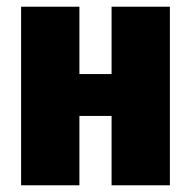

<svg xmlns="http://www.w3.org/2000/svg" viewBox="-20 -553 570 573"><path d="M313 0V-207H217V0H43V-533H217V-332H313V-533H487V0Z"/></svg>

Font: Fira Sans Condensed ExtraBold
Style: Regular
Weight: 800
Width: 3
Designer: Carrois Corporate & Edenspiekermann AG
Foundry: Carrois Corporate GbR & Edenspiekermann AG
Version: Version 4.203